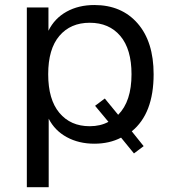

<svg xmlns="http://www.w3.org/2000/svg" viewBox="-20 -569 693 772"><path d="M87.9 183.6V-539.1H174.8V-445.3Q199.2 -495.1 247.6 -522Q295.9 -548.8 359.4 -548.8Q468.8 -548.8 533.2 -475.1Q597.7 -401.4 597.7 -270.5Q597.7 -112.3 509.8 -41L557.6 18.6L518.6 47.9L466.8 -15.6Q419.9 8.8 359.4 8.8Q296.9 8.8 248.5 -17.6Q200.2 -43.9 175.8 -91.8V183.6ZM340.8 -61.5Q383.8 -61.5 416 -79.1L362.3 -143.6L401.4 -172.9L455.1 -107.4Q508.8 -161.1 508.8 -270.5Q508.8 -371.1 463.9 -424.3Q418.9 -477.5 340.8 -477.5Q263.7 -477.5 218.8 -424.8Q173.8 -372.1 173.8 -270.5Q173.8 -168.9 218.8 -115.2Q263.7 -61.5 340.8 -61.5Z"/></svg>

Font: Min Sans
Style: Regular
Weight: 400
Designer: Jinseong-Kim, NotoSansCJK, Nunito
Foundry: Jinseong-Kim
Version: Version 1.400;Glyphs 3.1.2 (3151)